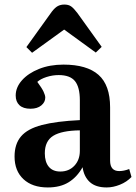

<svg xmlns="http://www.w3.org/2000/svg" viewBox="-20 -810 599 844"><path d="M190 14Q122 14 83 -22.5Q44 -59 44 -122Q44 -177 72.5 -210.5Q101 -244 164 -260.5Q227 -277 331 -282V-369Q331 -427 309.5 -453.5Q288 -480 238 -480Q211 -480 184.5 -471.5Q158 -463 144 -450Q164 -423 171.5 -407Q179 -391 179 -381Q179 -361 161.5 -346.5Q144 -332 114 -332Q82 -332 65.5 -347.5Q49 -363 49 -390Q49 -426 76.5 -457Q104 -488 151.5 -507Q199 -526 259 -526Q362 -526 413 -481Q464 -436 464 -338V-104Q464 -58 504 -58Q525 -58 548 -67L558 -32Q537 -10 507 2Q477 14 449 14Q401 14 375 -9.5Q349 -33 343 -75Q319 -32 282 -9Q245 14 190 14ZM245 -56Q283 -56 307 -81.5Q331 -107 331 -147V-237Q251 -236 214 -213Q177 -190 177 -136Q177 -98 194.5 -77Q212 -56 245 -56ZM121 -578 96 -603 208 -759Q222 -777 234.5 -783.5Q247 -790 263 -790Q281 -790 292.5 -782Q304 -774 320 -753L427 -604L401 -579L262 -680Z"/></svg>

Font: Literata 36pt SemiBold
Style: Regular
Weight: 600
Designer: Latin by Veronika Burian and Jose Scaglione. Greek by Irene Vlachou. Cyrillic by Vera Evstafieva.
Foundry: TypeTogether
Version: Version 3.002